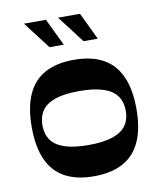

<svg xmlns="http://www.w3.org/2000/svg" viewBox="-80 -762 700 836"><g transform="rotate(-10 269.5 -343.5)"><path d="M268.7 10.6Q191.7 10.6 140.1 -17.7Q88.6 -46 63.3 -103Q37.9 -160 37.9 -246.7Q37.9 -333.4 63.6 -390.7Q89.3 -448.1 140.8 -476.1Q192.3 -504 268.7 -504Q346 -504 397.4 -476.1Q448.8 -448.1 474.8 -390.7Q500.8 -333.4 500.8 -246.7Q500.8 -160 475.1 -103Q449.4 -46 397.7 -17.7Q346 10.6 268.7 10.6ZM268.7 -127.4Q335 -127.4 375.9 -141.4Q416.7 -155.3 435.2 -182.1Q453.7 -208.8 453.7 -246.7Q453.7 -284.6 435.2 -311.3Q416.7 -338.1 375.9 -352Q335 -366 268.7 -366Q202.3 -366 161.9 -352Q121.4 -338.1 103.2 -311.3Q85 -284.6 85 -246.7Q85 -208.8 103.2 -182.1Q121.4 -155.3 161.9 -141.4Q202.3 -127.4 268.7 -127.4ZM325.1 -576.6 233.3 -696.7H330.4L388.2 -576.6ZM174.6 -576.6 82.7 -696.7H179.9L237.7 -576.6Z"/></g></svg>

Font: Ojuju ExtraLight
Style: Regular
Weight: 200
Designer: Chisaokwu Joboson, Mirko Velimirovic
Foundry: Udi Foundry
Version: Version 1.000